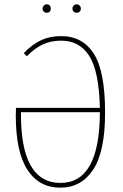

<svg xmlns="http://www.w3.org/2000/svg" viewBox="-20 -858 569 888"><path d="M466 -337Q466 -157 411 -73.5Q356 10 259 10Q161 10 107 -72.5Q53 -155 53 -325Q53 -346 54 -359H442Q438 -528 393 -599Q348 -670 263 -670Q216 -670 179 -653Q142 -636 104 -598L90 -612Q129 -653 170 -672Q211 -691 263 -691Q362 -691 414 -609.5Q466 -528 466 -337ZM442 -339H77Q74 -12 260 -12Q441 -12 442 -339ZM215 -818Q215 -810 210 -804.5Q205 -799 196 -799Q188 -799 182.5 -804.5Q177 -810 177 -818Q177 -826 182.5 -832Q188 -838 196 -838Q205 -838 210 -832.5Q215 -827 215 -818ZM354 -818Q354 -810 348.5 -804.5Q343 -799 335 -799Q326 -799 320.5 -804.5Q315 -810 315 -818Q315 -826 320.5 -832Q326 -838 335 -838Q343 -838 348.5 -832Q354 -826 354 -818Z"/></svg>

Font: Fira Sans Extra Condensed Thin
Style: Regular
Weight: 250
Width: 1
Designer: Carrois Corporate & Edenspiekermann AG
Foundry: Carrois Corporate GbR & Edenspiekermann AG
Version: Version 4.203